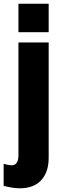

<svg xmlns="http://www.w3.org/2000/svg" viewBox="-30 -867 330 1039"><path d="M32.7 27.3Q69.8 27.3 69.8 -26.9V-637.2H233.4V-12.7Q233.4 64 193.1 107.9Q152.8 151.9 77.1 151.9Q40.5 151.9 -10.3 138.7V19.5Q17.1 27.3 32.7 27.3ZM69.8 -692.9V-846.7H233.4V-692.9Z"/></svg>

Font: Oswald-Bold
Style: Bold
Weight: 700
Designer: vernon adams
Foundry: vernon adams
Version: Version 2.002; ttfautohint (v0.92.18-e454-dirty) -l 8 -r 50 